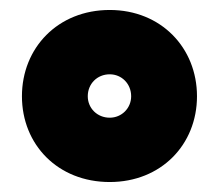

<svg xmlns="http://www.w3.org/2000/svg" viewBox="-20 -742 439 385"><path d="M200 -377C303 -377 375 -452 375 -549C375 -646 303 -722 200 -722C96 -722 24 -646 24 -549C24 -452 96 -377 200 -377ZM156 -549C156 -574 175 -593 200 -593C224 -593 243 -574 243 -549C243 -525 224 -506 200 -506C175 -506 156 -525 156 -549Z"/></svg>

Font: MV Cash Black
Style: Regular
Weight: 900
Designer: Rodrigo Fuenzalida
Foundry: fragTYPE
Version: Version 1.100;Glyphs 3.1.2 (3151)